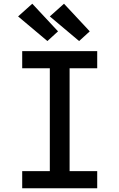

<svg xmlns="http://www.w3.org/2000/svg" viewBox="-20 -1009 640 1029"><path d="M99 0V-92H247V-643H99V-735H501V-643H353V-92H501V0ZM404 -789 247 -921 323 -989 461 -841ZM234 -789 77 -921 153 -989 291 -841Z"/></svg>

Font: Iosevka Slab Semibold Extended
Style: Regular
Weight: 600
Width: 7
Monospace: yes
Designer: Belleve Invis
Foundry: Belleve Invis
Version: Version 11.1.0; ttfautohint (v1.8.3)